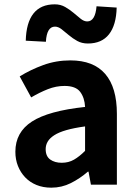

<svg xmlns="http://www.w3.org/2000/svg" viewBox="-20 -853 631 887"><path d="M217 14Q179 14 148.5 1.5Q118 -11 96.5 -33.5Q75 -56 63 -86Q51 -116 51 -152Q51 -242 127.5 -291.5Q204 -341 373 -359Q371 -401 350.5 -428.5Q330 -456 278 -456Q239 -456 201 -441Q163 -426 124 -403L71 -500Q121 -531 180 -552.5Q239 -574 305 -574Q412 -574 466 -511.5Q520 -449 520 -327V0H400L389 -60H386Q349 -28 307 -7Q265 14 217 14ZM265 -101Q297 -101 322 -115.5Q347 -130 373 -156V-269Q322 -262 287 -252Q252 -242 231 -228.5Q210 -215 200.5 -199Q191 -183 191 -164Q191 -131 212 -116Q233 -101 265 -101ZM386 -652Q358 -652 336.5 -664Q315 -676 297.5 -691Q280 -706 264.5 -718Q249 -730 234 -730Q196 -730 192 -660L99 -665Q101 -748 134.5 -790.5Q168 -833 233 -833Q260 -833 281.5 -820.5Q303 -808 320 -793.5Q337 -779 352.5 -766.5Q368 -754 383 -754Q420 -754 426 -824L519 -818Q517 -737 483.5 -694.5Q450 -652 386 -652Z"/></svg>

Font: SpoqaHanSans-Bold
Style: Regular
Weight: 700
Designer: [Spoqa Han Sans] Dong-huui Kim \uAE40 \uB3D9 \uD718   [Noto Sans] Ryoko NISHIZUKA \u897F \u585A \u6DBC \u5B50  (kana & i
Foundry: Spoqa (http://www.spoqa-han-sans.com)
Version: Version 2.000